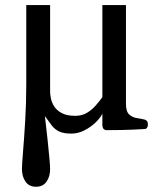

<svg xmlns="http://www.w3.org/2000/svg" viewBox="-20 -501 619 739"><path d="M464.8 -481.4V-101.6Q464.8 -71.3 477.5 -60.1Q490.2 -48.8 507.3 -46.4Q524.4 -43.9 537.6 -40.5Q543 -38.6 546.1 -34.4Q549.3 -30.3 549.3 -21Q549.3 -15.1 546.4 -10Q543.5 -4.9 537.6 -4.4Q488.8 -1.5 449.2 -0.7Q409.7 0 388.7 0Q384.8 0 379.9 -3.7Q375 -7.3 374 -19V-64Q367.2 -48.3 348.6 -30.3Q330.1 -12.2 305.4 0.5Q280.8 13.2 254.9 13.2Q224.6 13.2 207.8 5.1Q190.9 -2.9 179.2 -18.1Q167.5 -33.2 152.8 -54.2Q158.7 -5.4 163.1 36.6Q167.5 78.6 170.2 108.4Q172.9 138.2 172.9 149.9Q172.9 178.2 159.2 198Q145.5 217.8 118.7 217.8Q91.8 217.8 78.1 198Q64.5 178.2 64.5 149.9Q64.5 133.3 68.6 83.5Q72.8 33.7 76.9 -34.7Q81.1 -103 81.1 -174.8V-481.4H172.9V-147Q172.9 -138.2 175.8 -122.8Q178.7 -107.4 188.2 -92Q197.8 -76.7 217.3 -65.9Q236.8 -55.2 270 -55.2Q294.4 -55.2 313.2 -65.9Q332 -76.7 346.9 -93.3Q361.8 -109.9 374 -127V-481.4Z"/></svg>

Font: Gelasio
Style: Regular
Weight: 400
Designer: Eben Sorkin
Foundry: Eben Sorkin
Version: Version 1.008